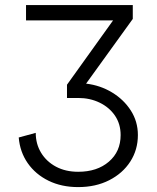

<svg xmlns="http://www.w3.org/2000/svg" viewBox="-20 -743 629 771"><path d="M533.7 -200.7Q533.7 -141.6 503.2 -94.2Q472.7 -46.9 418.5 -19.3Q364.3 8.3 293.9 8.3Q227.1 8.3 174.8 -17.3Q122.6 -43 91.3 -87.9Q60.1 -132.8 55.2 -190.9L123.5 -209.5Q123.5 -165 145 -129.6Q166.5 -94.2 204.8 -73.7Q243.2 -53.2 293.9 -53.2Q370.1 -53.2 417.2 -93.8Q464.4 -134.3 464.4 -200.7Q464.4 -245.1 441.7 -278.6Q418.9 -312 380.1 -330.8Q341.3 -349.6 293.9 -349.6H249V-402.8L434.1 -661.1H84.5V-722.7H513.2V-667L325.7 -407.2Q382.8 -400.4 429.9 -371.8Q477.1 -343.3 505.4 -299.1Q533.7 -254.9 533.7 -200.7Z"/></svg>

Font: Giphurs Light
Style: Regular
Weight: 300
Version: Version 0.920; ttfautohint (v1.8.4.7-5d5b)